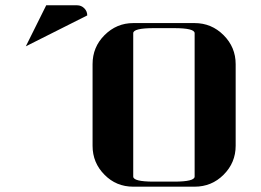

<svg xmlns="http://www.w3.org/2000/svg" viewBox="-20 -702 983 722"><path d="M77.1 -527.8 153.8 -682.1H270Q285.6 -682.1 296.9 -670.9Q308.1 -659.7 308.1 -644ZM328.1 -153.8V-460.9Q328.1 -524.9 373 -569.8Q418.5 -615.2 481 -615.2H711.9Q775.4 -615.2 820.8 -569.8Q866.2 -524.4 866.2 -460.9V-153.8Q866.2 -90.3 820.8 -44.9Q775.9 0 711.9 0H481Q417 0 373 -44.9Q328.1 -89.8 328.1 -153.8ZM481 -38.1Q481 -19 558.1 -19H634.8Q711.9 -19 711.9 -38.1V-577.1Q711.9 -596.2 634.8 -596.2H558.1Q481 -596.2 481 -577.1Z"/></svg>

Font: Hjet
Style: Regular
Weight: 400
Designer: T. Christopher White
Version: Version 1.2